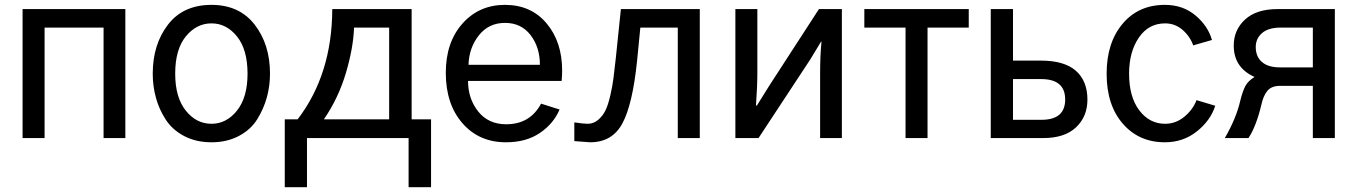

<svg xmlns="http://www.w3.org/2000/svg" viewBox="-20 -576 5662 801"><path d="M74.2 0V-538.1H502.9V0H412.1V-460.9H166V0Z M710.9 -268.6Q710.9 -169.9 754.9 -114.7Q798.8 -59.6 862.3 -59.6Q924.8 -59.6 968.8 -114.7Q1012.7 -169.9 1012.7 -268.6Q1012.7 -369.1 968.8 -423.8Q924.8 -478.5 862.3 -478.5Q799.8 -478.5 755.4 -424.3Q710.9 -370.1 710.9 -268.6ZM617.2 -268.6Q617.2 -390.6 680.7 -473.1Q744.1 -555.7 862.3 -555.7Q978.5 -555.7 1042.5 -473.1Q1106.4 -390.6 1106.4 -268.6Q1106.4 -217.8 1093.3 -169.9Q1080.1 -122.1 1053.2 -78.6Q1026.4 -35.2 976.6 -8.8Q926.8 17.6 862.3 17.6Q797.9 17.6 748.5 -8.3Q699.2 -34.2 671.4 -77.1Q643.6 -120.1 630.4 -168.5Q617.2 -216.8 617.2 -268.6Z M1168 -78.1H1221.7Q1365.2 -265.6 1366.2 -538.1H1697.3V-78.1H1778.3V205.1H1684.6V0H1260.7V205.1H1168ZM1331.1 -78.1H1603.5V-460.9H1457Q1454.1 -376 1422.9 -271Q1391.6 -166 1331.1 -78.1Z M1839.8 -272.5Q1839.8 -399.4 1909.2 -477.5Q1978.5 -555.7 2086.9 -555.7Q2195.3 -555.7 2260.3 -478.5Q2325.2 -401.4 2325.2 -281.2Q2325.2 -265.6 2323.2 -238.3H1932.6Q1932.6 -164.1 1975.1 -110.8Q2017.6 -57.6 2091.8 -57.6Q2191.4 -57.6 2237.3 -143.6L2314.5 -119.1Q2289.1 -59.6 2231.9 -21Q2174.8 17.6 2090.8 17.6Q1978.5 17.6 1909.2 -62Q1839.8 -141.6 1839.8 -272.5ZM1934.6 -305.7H2232.4Q2232.4 -378.9 2193.4 -429.7Q2154.3 -480.5 2086.9 -480.5Q2018.6 -480.5 1977.5 -428.2Q1936.5 -376 1934.6 -305.7Z M2376 -65.4Q2415 -59.6 2431.6 -59.6Q2456.1 -59.6 2475.1 -75.7Q2494.1 -91.8 2505.4 -114.3Q2516.6 -136.7 2525.9 -176.8Q2535.2 -216.8 2539.1 -248.5Q2543 -280.3 2548.8 -331.1L2570.3 -538.1H2899.4V0H2807.6V-460.9H2651.4L2637.7 -321.3Q2619.1 -140.6 2576.7 -61.5Q2534.2 17.6 2442.4 17.6Q2437.5 17.6 2376 12.7Z M3047.9 0V-538.1H3139.6V-273.4Q3139.6 -215.8 3133.8 -135.7H3137.7L3189.5 -218.8L3396.5 -538.1H3492.2V0H3401.4V-266.6Q3401.4 -343.8 3407.2 -402.3H3405.3L3360.4 -328.1L3144.5 0Z M3585.9 -460.9V-538.1H4021.5V-460.9H3849.6V0H3757.8V-460.9Z M4113.3 0V-538.1H4206.1V-323.2H4322.3Q4419.9 -323.2 4468.3 -280.8Q4516.6 -238.3 4516.6 -160.2Q4516.6 -89.8 4469.2 -44.9Q4421.9 0 4332 0ZM4206.1 -76.2H4325.2Q4423.8 -76.2 4423.8 -161.1Q4423.8 -246.1 4323.2 -246.1H4206.1Z M4596.7 -268.6Q4596.7 -397.5 4663.1 -476.6Q4729.5 -555.7 4839.8 -555.7Q4915 -555.7 4967.3 -511.7Q5019.5 -467.8 5036.1 -409.2L4958 -386.7Q4944.3 -424.8 4913.1 -451.7Q4881.8 -478.5 4840.8 -478.5Q4771.5 -478.5 4731 -418.9Q4690.4 -359.4 4690.4 -268.6Q4690.4 -171.9 4732.9 -115.7Q4775.4 -59.6 4840.8 -59.6Q4885.7 -59.6 4921.4 -89.4Q4957 -119.1 4971.7 -158.2L5049.8 -134.8Q5030.3 -73.2 4973.1 -27.8Q4916 17.6 4839.8 17.6Q4731.4 17.6 4664.1 -60.1Q4596.7 -137.7 4596.7 -268.6Z M5218.8 -379.9Q5218.8 -339.8 5244.6 -317.4Q5270.5 -294.9 5319.3 -294.9H5457V-460.9H5323.2Q5271.5 -460.9 5245.1 -438Q5218.8 -415 5218.8 -379.9ZM5089.8 0Q5137.7 -83 5154.3 -156.2Q5164.1 -195.3 5175.3 -216.8Q5186.5 -238.3 5213.9 -254.9Q5127 -293.9 5127 -385.7Q5127 -451.2 5174.3 -494.6Q5221.7 -538.1 5309.6 -538.1H5548.8V0H5457V-217.8H5320.3Q5284.2 -217.8 5267.1 -196.8Q5250 -175.8 5242.2 -138.7Q5220.7 -48.8 5188.5 0Z"/></svg>

Font: Gothic A1 Medium
Style: Regular
Weight: 500
Designer: HanYang I&C Co.,Ltd.
Foundry: HanYang I&C Co.,Ltd.
Version: Version 2.50